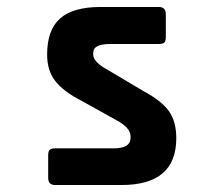

<svg xmlns="http://www.w3.org/2000/svg" viewBox="-20 -530 640 550"><path d="M328 0H138Q118 0 118 -21V-85Q118 -96 122 -100.5Q126 -105 138 -105H305Q354 -105 354 -135V-140Q354 -164 313 -186L214 -241Q163 -267 139 -297Q115 -327 115 -374Q115 -444 152 -477Q189 -510 268 -510H435Q455 -510 455 -489V-424Q455 -413 451 -408.5Q447 -404 435 -404H296Q247 -404 247 -379V-374Q247 -352 290 -329L391 -269Q443 -241 464 -211.5Q485 -182 485 -134Q485 0 328 0Z"/></svg>

Font: RajdhaniMono
Style: Bold
Weight: 700
Monospace: yes
Designer: Satya Rajpurohit, Jyotish Sonowal
Foundry: Indian Type Foundry
Version: Version 1.201;PS 1.0;hotconv 1.0.78;makeotf.lib2.5.61930; tt